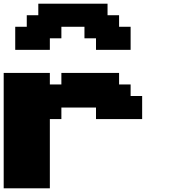

<svg xmlns="http://www.w3.org/2000/svg" viewBox="-20 -1020 915 1040"><path d="M0 0H250V-375H312.5V-437.5H500V-375H750V-500H687.5V-562.5H625V-625H312.5V-562.5H250V-625H0ZM500 -750H687.5V-875H625V-937.5H562.5V-1000H187.5V-937.5H125V-875H62.5V-750H250V-812.5H312.5V-875H437.5V-812.5H500Z"/></svg>

Font: Faithful 32x
Style: Bold
Weight: 400
Foundry: Faithful Resource Pack
Version: Version 1.0; January 27, 2023